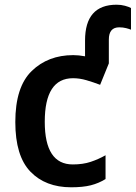

<svg xmlns="http://www.w3.org/2000/svg" viewBox="-20 -785 576 815"><path d="M282 10Q332 10 365.5 1.5Q399 -7 428 -25V-126Q398 -109 365 -98Q332 -87 289 -87Q170 -87 170 -268Q170 -453 290 -453Q318 -453 347 -444.5Q376 -436 405 -425L442 -516V-617Q442 -669 486 -669Q502 -669 515.5 -665.5Q529 -662 536 -659V-751Q527 -756 510.5 -760.5Q494 -765 475 -765Q341 -765 341 -613V-546Q314 -551 291 -551Q184 -551 114.5 -483.5Q45 -416 45 -267Q45 -123 109 -56.5Q173 10 282 10Z"/></svg>

Font: Noto Sans Display Medium
Style: Regular
Weight: 500
Designer: Monotype Design Team
Foundry: Monotype Imaging Inc.
Version: Version 1.900